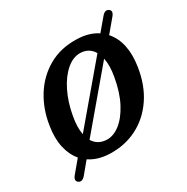

<svg xmlns="http://www.w3.org/2000/svg" viewBox="-130 -612 755 774"><g transform="rotate(-30 247.0 -225.5)"><path d="M20.5 43.5Q5.5 33 22 13L68 -42Q43.5 -70.5 34 -113.2Q24.5 -156 33.5 -210Q44 -280.5 79.2 -337.2Q114.5 -394 171.5 -426.8Q228.5 -459.5 303.5 -457Q358.5 -455.5 397 -430L443 -484.5Q459.5 -504.5 474.5 -494Q489 -484 473 -464.5L424 -406Q476.5 -346 460 -238Q448 -159 410 -102.8Q372 -46.5 314.5 -17.2Q257 12 187 9.5Q133 7.5 95 -18L51.5 34.5Q35 53.5 20.5 43.5ZM134.5 -197Q125.5 -148 132.5 -113.5L347 -367Q327.5 -400 288.5 -402Q255 -403.5 223.5 -377Q192 -350.5 168.5 -303.5Q145 -256.5 134.5 -197ZM204.5 -45.5Q235.5 -44 266.2 -67.5Q297 -91 321.5 -137Q346 -183 357.5 -249Q366.5 -298.5 359 -334L144.5 -80Q164 -47.5 204.5 -45.5Z"/></g></svg>

Font: Fraunces 72pt SuperSoft
Style: Italic
Weight: 400
Italic angle: -16°
Version: Version 1.000;[b76b70a41]